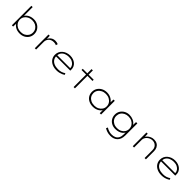

<svg xmlns="http://www.w3.org/2000/svg" viewBox="542 -2831 5152 5152"><g transform="rotate(45 3118.0 -255.0)"><path d="M481 10Q431 10 387.5 -1.5Q344 -13 309.5 -34.5Q275 -56 248.5 -87.5Q222 -119 207 -157L233 -140L228 0H180V-740H230V-387L208 -369Q224 -406 250.5 -436.5Q277 -467 312 -488.5Q347 -510 390.5 -522Q434 -534 485 -534Q566 -534 630.5 -498.5Q695 -463 734 -402Q773 -341 773 -261Q773 -183 735.5 -122Q698 -61 632 -25.5Q566 10 481 10ZM477 -40Q547 -40 601.5 -69Q656 -98 687.5 -148Q719 -198 719 -262Q719 -326 687.5 -376Q656 -426 601.5 -454.5Q547 -483 478 -483Q400 -483 343.5 -453.5Q287 -424 255 -375Q223 -326 223 -264Q224 -196 256.5 -146.5Q289 -97 345.5 -68.5Q402 -40 477 -40Z M1050 0V-520H1098L1103 -385L1088 -375Q1105 -421 1134.5 -457Q1164 -493 1205.5 -513.5Q1247 -534 1299 -534Q1330 -534 1358.5 -528Q1387 -522 1408 -512L1392 -456Q1371 -469 1344 -473.5Q1317 -478 1297 -478Q1246 -478 1209 -462Q1172 -446 1147.5 -419Q1123 -392 1111.5 -358Q1100 -324 1100 -289V0Z M1875 10Q1781 10 1708 -24.5Q1635 -59 1595 -120Q1555 -181 1555 -261Q1555 -322 1579 -372Q1603 -422 1645 -458Q1687 -494 1743.5 -514Q1800 -534 1863 -534Q1927 -534 1980.5 -515.5Q2034 -497 2072.5 -463.5Q2111 -430 2131.5 -384Q2152 -338 2150 -282L2149 -248H1597V-294H2122L2101 -283L2100 -307Q2099 -349 2071.5 -389.5Q2044 -430 1991 -457Q1938 -484 1862 -484Q1795 -484 1737 -460.5Q1679 -437 1643.5 -389Q1608 -341 1608 -264Q1608 -197 1641 -146.5Q1674 -96 1737 -68.5Q1800 -41 1886 -41Q1952 -41 2002.5 -56.5Q2053 -72 2104 -106L2125 -66Q2096 -44 2059 -27.5Q2022 -11 1977.5 -0.5Q1933 10 1875 10Z M2523 0V-681H2573V0ZM2350 -474V-520H2766V-474Z M3264 10Q3170 10 3102 -24.5Q3034 -59 2997.5 -119.5Q2961 -180 2961 -259Q2961 -338 3000.5 -400Q3040 -462 3107.5 -498Q3175 -534 3262 -534Q3317 -534 3364.5 -518.5Q3412 -503 3448 -477.5Q3484 -452 3507 -421Q3530 -390 3536 -360L3512 -369L3517 -520H3566V0H3515V-144L3533 -168Q3528 -131 3504.5 -99Q3481 -67 3444.5 -42.5Q3408 -18 3361.5 -4Q3315 10 3264 10ZM3268 -40Q3341 -40 3397 -69Q3453 -98 3486 -147Q3519 -196 3519 -260Q3519 -324 3487 -374Q3455 -424 3398 -453.5Q3341 -483 3268 -483Q3194 -483 3136.5 -453.5Q3079 -424 3046 -374Q3013 -324 3013 -260Q3013 -198 3044 -148Q3075 -98 3132.5 -69Q3190 -40 3268 -40Z M4149 230Q4071 230 4014.5 210Q3958 190 3919 166L3941 117Q3964 133 3995 147.5Q4026 162 4065 171Q4104 180 4151 180Q4216 180 4266.5 155.5Q4317 131 4345 78Q4373 25 4373 -58V-141L4388 -153Q4368 -102 4327.5 -66Q4287 -30 4231 -11.5Q4175 7 4108 7Q4027 7 3963 -27.5Q3899 -62 3863 -123Q3827 -184 3827 -262Q3827 -341 3865.5 -402Q3904 -463 3969 -498.5Q4034 -534 4115 -534Q4151 -534 4185 -527Q4219 -520 4251 -507Q4283 -494 4310 -474Q4337 -454 4357 -427Q4377 -400 4389 -368L4368 -380L4373 -520H4423V-61Q4423 16 4401 71Q4379 126 4340.5 161.5Q4302 197 4252.5 213.5Q4203 230 4149 230ZM4123 -43Q4198 -43 4254 -71.5Q4310 -100 4342 -149Q4374 -198 4374 -261Q4373 -327 4341.5 -376.5Q4310 -426 4254 -455Q4198 -484 4124 -484Q4055 -484 3999.5 -455.5Q3944 -427 3912.5 -377.5Q3881 -328 3880 -263Q3880 -200 3910.5 -150Q3941 -100 3996.5 -71.5Q4052 -43 4123 -43Z M4768 0V-520H4816L4821 -381L4807 -383Q4822 -420 4855.5 -454Q4889 -488 4938 -511Q4987 -534 5046 -534Q5117 -534 5166.5 -505Q5216 -476 5241.5 -425Q5267 -374 5267 -308V0H5217V-300Q5217 -357 5193.5 -398Q5170 -439 5130 -462Q5090 -485 5037 -486Q4988 -486 4948.5 -468.5Q4909 -451 4879 -423Q4849 -395 4833.5 -361Q4818 -327 4818 -292V0H4794Q4789 0 4783 0Q4777 0 4768 0Z M5858 10Q5764 10 5691 -24.5Q5618 -59 5578 -120Q5538 -181 5538 -261Q5538 -322 5562 -372Q5586 -422 5628 -458Q5670 -494 5726.5 -514Q5783 -534 5846 -534Q5910 -534 5963.5 -515.5Q6017 -497 6055.5 -463.5Q6094 -430 6114.5 -384Q6135 -338 6133 -282L6132 -248H5580V-294H6105L6084 -283L6083 -307Q6082 -349 6054.5 -389.5Q6027 -430 5974 -457Q5921 -484 5845 -484Q5778 -484 5720 -460.5Q5662 -437 5626.5 -389Q5591 -341 5591 -264Q5591 -197 5624 -146.5Q5657 -96 5720 -68.5Q5783 -41 5869 -41Q5935 -41 5985.5 -56.5Q6036 -72 6087 -106L6108 -66Q6079 -44 6042 -27.5Q6005 -11 5960.5 -0.5Q5916 10 5858 10Z"/></g></svg>

Font: Lexend Peta ExtraLight
Style: Regular
Weight: 250
Version: Version 1.007